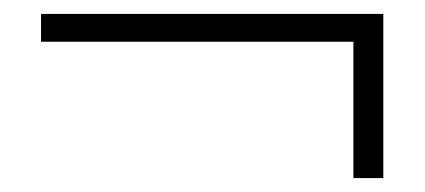

<svg xmlns="http://www.w3.org/2000/svg" viewBox="-20 -438 611 276"><path d="M39 -378H488V-182H531V-418H39Z"/></svg>

Font: Noto Serif CJK HK ExtraLight
Style: Regular
Weight: 200
Designer: Ryoko NISHIZUKA 西塚涼子 (kana & ideographs); Frank Grießhammer (Latin, Greek & Cyrillic); Wenlong ZHANG 张文龙 (bopomofo); San
Foundry: Adobe
Version: Version 2.001;hotconv 1.1.0;makeotfexe 2.6.0